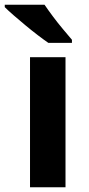

<svg xmlns="http://www.w3.org/2000/svg" viewBox="-48 -786 373 806"><path d="M227 0H78V-546H227ZM139 -766Q154 -744 174.5 -716.5Q195 -689 216.5 -663.5Q238 -638 254 -619V-606H155Q136 -619 110.5 -638.5Q85 -658 58.5 -680Q32 -702 9 -722Q-14 -742 -28 -756V-766Z"/></svg>

Font: Noto Sans Myanmar
Style: Regular
Weight: 400
Designer: Monotype Design Team
Foundry: Monotype Imaging Inc.
Version: Version 2.107